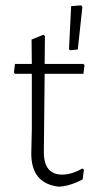

<svg xmlns="http://www.w3.org/2000/svg" viewBox="-20 -693 374 718"><path d="M284 -673 288 -667 271 -508 242 -505 238 -509 246 -670ZM199 5Q97 -7 97 -119L99 -209V-417H36L32 -422L36 -454H99L98 -545L142 -563L148 -558L147 -454H292L296 -449L292 -417H147L144 -124Q144 -40 213 -40Q248 -40 288 -63L294 -58L289 -22Q239 4 199 5Z"/></svg>

Font: Alegreya Sans Light
Style: Regular
Weight: 300
Designer: Juan Pablo del Peral
Foundry: Huerta Tipografica
Version: Version 2.007